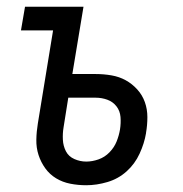

<svg xmlns="http://www.w3.org/2000/svg" viewBox="-20 -540 540 568"><path d="M235 8Q211 8 188 3.5Q165 -1 146 -12.5Q127 -24 114 -42Q101 -60 94 -81.5Q87 -103 87.5 -127Q88 -151 92 -175L137 -450H42L54 -520H227L194 -321H263Q287 -321 310 -317Q333 -313 352 -302.5Q371 -292 386 -275.5Q401 -259 408.5 -238Q416 -217 416 -193.5Q416 -170 412 -147V-146Q407 -116 393 -85.5Q379 -55 354.5 -33Q330 -11 298 -1.5Q266 8 235 8ZM235 -62Q253 -62 271.5 -68.5Q290 -75 304 -89.5Q318 -104 325 -121.5Q332 -139 335 -157Q338 -176 336.5 -194Q335 -212 324.5 -225.5Q314 -239 297.5 -245Q281 -251 263 -251H182L168 -163Q165 -145 166 -126.5Q167 -108 175 -92.5Q183 -77 200 -69.5Q217 -62 235 -62Z"/></svg>

Font: Iosevka Fixed
Style: Italic
Weight: 400
Italic angle: -9°
Monospace: yes
Designer: Belleve Invis
Foundry: Belleve Invis
Version: Version 33.2.4